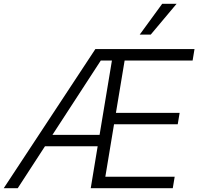

<svg xmlns="http://www.w3.org/2000/svg" viewBox="-37 -984 1038 1004"><path d="M-17.4 0 461.6 -727.3H980.1L970.2 -667.6H614.7L569.2 -393.8H902.3L892.4 -334.2H559.3L513.8 -59.7H876.4L866.5 0H437.5L473.7 -219.1H198.2L55.8 0ZM237.2 -278.8H483.7L548.3 -667.6H490.1ZM693.5 -802.9 811.1 -964.1H886.4L751.1 -802.9Z"/></svg>

Font: Karasuma Gothic
Style: Light Italic
Weight: 300
Italic angle: 9.39998°
Designer: Rasmus Andersson / Ryoko Nishizuka
Foundry: rsms
Version: Version 1.00